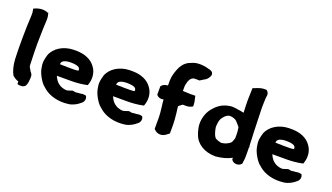

<svg xmlns="http://www.w3.org/2000/svg" viewBox="-69 -1279 3117 1801"><g transform="rotate(20 1490.0 -378.5)"><path d="M34 -719 38 -718C43 -696 45 -682 44 -657C40 -586 37 -508 37 -431V-334C38 -316 38 -301 38 -284V-282C39 -260 40 -241 40 -221V-219C44 -159 55 -107 82 -63L84 -65L85 -63C100 -49 119 -39 140 -32V-11L141 -7C148 -1 174 -1 187 -2C203 -5 217 -13 223 -27C229 -39 234 -57 234 -76C237 -90 237 -108 236 -120V-124C233 -138 226 -150 216 -159C202 -189 191 -192 191 -215V-216C189 -257 188 -300 187 -341L186 -431C186 -461 187 -487 188 -518L189 -567C190 -598 192 -630 193 -661C195 -692 189 -716 183 -737L180 -732L168 -737C125 -752 77 -741 50 -728Z M300 -236C303 -212 310 -187 321 -165C324 -158 327 -150 331 -146V-144C347 -118 364 -86 396 -63C399 -61 401 -58 410 -51C464 -7 553 20 655 6C700 0 739 -24 765 -47C770 -51 780 -58 786 -73C792 -88 792 -101 787 -112L782 -124L768 -126C762 -127 754 -130 742 -127C729 -124 721 -125 698 -123H696L695 -122C684 -120 684 -120 670 -122L650 -126C630 -121 607 -109 589 -109C560 -111 527 -123 512 -137L510 -138L509 -139C490 -152 473 -178 461 -206H604C657 -206 706 -211 750 -220L764 -223L768 -235C786 -286 784 -352 747 -402C707 -461 638 -487 560 -489H523C427 -486 341 -436 311 -357V-355C309 -348 307 -340 304 -330L301 -316C295 -291 294 -262 300 -236ZM451 -318C451 -323 452 -326 453 -329V-331C460 -353 485 -364 520 -367H521C524 -367 529 -367 540 -368H543C582 -368 610 -362 623 -353C632 -347 639 -332 635 -320C624 -318 610 -316 594 -316H526C518 -316 512 -316 506 -317H483C471 -317 464 -317 451 -318Z M861 -236C864 -212 871 -187 882 -165C885 -158 888 -150 892 -146V-144C908 -118 925 -86 957 -63C960 -61 962 -58 971 -51C1025 -7 1114 20 1216 6C1261 0 1300 -24 1326 -47C1331 -51 1341 -58 1347 -73C1353 -88 1353 -101 1348 -112L1343 -124L1329 -126C1323 -127 1315 -130 1303 -127C1290 -124 1282 -125 1259 -123H1257L1256 -122C1245 -120 1245 -120 1231 -122L1211 -126C1191 -121 1168 -109 1150 -109C1121 -111 1088 -123 1073 -137L1071 -138L1070 -139C1051 -152 1034 -178 1022 -206H1165C1218 -206 1267 -211 1311 -220L1325 -223L1329 -235C1347 -286 1345 -352 1308 -402C1268 -461 1199 -487 1121 -489H1084C988 -486 902 -436 872 -357V-355C870 -348 868 -340 865 -330L862 -316C856 -291 855 -262 861 -236ZM1012 -318C1012 -323 1013 -326 1014 -329V-331C1021 -353 1046 -364 1081 -367H1082C1085 -367 1090 -367 1101 -368H1104C1143 -368 1171 -362 1184 -353C1193 -347 1200 -332 1196 -320C1185 -318 1171 -316 1155 -316H1087C1079 -316 1073 -316 1067 -317H1044C1032 -317 1025 -317 1012 -318Z M1407 -362 1414 -354C1425 -343 1441 -337 1458 -337C1465 -337 1471 -338 1478 -340C1480 -320 1480 -298 1485 -273L1487 -253C1490 -225 1494 -197 1494 -168V-119C1493 -109 1494 -98 1494 -92V-52C1504 -42 1517 -24 1551 -20C1587 -16 1612 -36 1623 -45L1643 -60V-70C1643 -79 1642 -86 1643 -91V-146C1643 -180 1640 -214 1636 -246L1634 -268C1631 -290 1628 -307 1627 -326C1632 -330 1637 -336 1641 -339H1642C1646 -343 1652 -346 1663 -355H1699C1719 -355 1736 -360 1748 -366L1761 -373V-386C1761 -411 1755 -436 1750 -455L1746 -474H1717C1710 -474 1704 -474 1695 -473C1692 -473 1690 -474 1688 -474H1683C1667 -474 1650 -476 1631 -476C1630 -476 1625 -476 1621 -477V-523C1621 -528 1622 -531 1623 -539C1632 -585 1647 -615 1679 -622C1694 -624 1711 -622 1726 -622H1733L1753 -634C1758 -637 1763 -640 1767 -643C1793 -654 1816 -677 1824 -709V-712C1824 -741 1798 -748 1786 -752H1784C1764 -757 1739 -765 1706 -767H1704C1696 -767 1686 -768 1672 -767C1643 -766 1620 -758 1599 -748L1577 -739L1576 -738C1538 -717 1514 -683 1499 -644C1487 -612 1473 -574 1472 -526V-477C1454 -475 1429 -471 1413 -452L1407 -445Z M1873 -230C1874 -213 1878 -195 1882 -179L1888 -157C1891 -150 1892 -146 1895 -138C1923 -57 2007 -4 2117 -4H2119C2182 -10 2231 -24 2276 -48V-31L2281 -24C2301 3 2350 5 2373 -22L2378 -27C2379 -35 2380 -47 2381 -53C2382 -61 2385 -73 2385 -87V-169C2385 -171 2384 -174 2384 -179V-181C2387 -191 2388 -198 2384 -210V-214C2383 -219 2383 -225 2383 -232V-236C2382 -240 2382 -244 2382 -250V-272C2380 -311 2377 -352 2377 -389C2377 -398 2377 -406 2376 -417C2376 -475 2371 -530 2371 -585C2372 -598 2372 -615 2372 -627C2372 -645 2374 -661 2374 -682C2375 -690 2387 -724 2363 -748L2356 -754C2306 -760 2267 -740 2241 -730L2226 -725L2225 -708C2224 -686 2223 -667 2223 -643C2223 -630 2223 -617 2222 -605V-603C2222 -560 2224 -521 2226 -479C2205 -484 2181 -488 2158 -491L2138 -494C2129 -495 2122 -495 2117 -496H2113C2106 -496 2101 -497 2089 -495C2014 -485 1970 -452 1931 -406C1897 -367 1877 -317 1873 -258ZM2027 -270V-276C2027 -279 2029 -298 2030 -304V-306L2031 -309C2034 -331 2040 -348 2051 -362C2069 -387 2089 -405 2118 -408C2125 -407 2133 -405 2144 -404C2153 -402 2163 -398 2173 -393C2176 -391 2180 -389 2186 -383C2196 -370 2208 -360 2214 -352C2216 -350 2220 -342 2227 -336C2230 -321 2231 -306 2233 -290C2233 -281 2233 -274 2234 -262V-227C2229 -215 2225 -201 2222 -194V-193C2214 -174 2198 -166 2169 -152C2159 -148 2147 -146 2134 -143H2128L2125 -142C2123 -142 2122 -142 2119 -143C2089 -150 2067 -158 2058 -170C2044 -190 2035 -219 2028 -256C2028 -259 2028 -264 2027 -270Z M2451 -236C2454 -212 2461 -187 2472 -165C2475 -158 2478 -150 2482 -146V-144C2498 -118 2515 -86 2547 -63C2550 -61 2552 -58 2561 -51C2615 -7 2704 20 2806 6C2851 0 2890 -24 2916 -47C2921 -51 2931 -58 2937 -73C2943 -88 2943 -101 2938 -112L2933 -124L2919 -126C2913 -127 2905 -130 2893 -127C2880 -124 2872 -125 2849 -123H2847L2846 -122C2835 -120 2835 -120 2821 -122L2801 -126C2781 -121 2758 -109 2740 -109C2711 -111 2678 -123 2663 -137L2661 -138L2660 -139C2641 -152 2624 -178 2612 -206H2755C2808 -206 2857 -211 2901 -220L2915 -223L2919 -235C2937 -286 2935 -352 2898 -402C2858 -461 2789 -487 2711 -489H2674C2578 -486 2492 -436 2462 -357V-355C2460 -348 2458 -340 2455 -330L2452 -316C2446 -291 2445 -262 2451 -236ZM2602 -318C2602 -323 2603 -326 2604 -329V-331C2611 -353 2636 -364 2671 -367H2672C2675 -367 2680 -367 2691 -368H2694C2733 -368 2761 -362 2774 -353C2783 -347 2790 -332 2786 -320C2775 -318 2761 -316 2745 -316H2677C2669 -316 2663 -316 2657 -317H2634C2622 -317 2615 -317 2602 -318Z"/></g></svg>

Font: Hussar Pisanka
Style: Blk
Weight: 700
Designer: Robert Jablonski
Foundry: Cannot Into Space Fonts
Version: Version 1.070